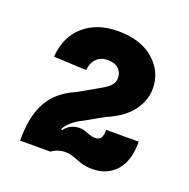

<svg xmlns="http://www.w3.org/2000/svg" viewBox="-87 -1022 593 602"><g transform="rotate(20 209.5 -721.0)"><path d="M219.5 -751.8Q241.8 -764.2 250.6 -774.7Q259.3 -785.2 259.3 -798.7Q259.3 -817.2 246.7 -829.3Q234.1 -841.3 211.1 -841.3Q187.8 -841.3 173.4 -827.2Q159.1 -813.2 157.1 -788.4L47.8 -793.4Q52.8 -860.8 96.4 -899.1Q140.1 -937.5 210.3 -937.5Q285.8 -937.5 329.6 -899.3Q373.3 -861.1 373.3 -805Q373.3 -764.8 346.7 -729.5Q320 -694.2 264.7 -671.1L202.4 -636Q162.2 -616.8 146.6 -588.1Q131 -559.5 131 -509.7H37.7Q37.7 -567.3 50.6 -607Q63.6 -646.8 89.4 -672.4Q115.2 -698 153.3 -714ZM388.7 -633.7Q388.7 -568.8 359 -536.1Q329.4 -503.3 280.6 -503.3Q257.8 -503.3 242 -508.7Q226.3 -514 212.6 -519.3Q199 -524.6 183 -524.6Q172.5 -524.6 161.2 -521.1Q149.9 -517.6 139 -509.7H104.2L126.6 -601.8L150.2 -585.6Q160.9 -599.5 173.6 -605.2Q186.3 -610.8 200 -610.8Q211.2 -610.8 219.9 -607.6Q228.6 -604.4 236.8 -601.2Q245.1 -598 255.5 -598Q268.7 -598 274.4 -606.1Q280 -614.3 280 -633.7Z"/></g></svg>

Font: Hepta Slab ExtraLight
Style: Regular
Weight: 200
Designer: Michael LaGattuta
Foundry: Michael LaGattuta
Version: Version 1.100